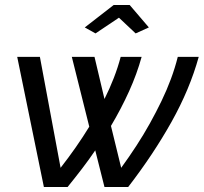

<svg xmlns="http://www.w3.org/2000/svg" viewBox="-20 -750 817 770"><path d="M49 -522H140L223 -77Q255 -118 284 -159.5Q313 -201 338 -242L268 -522H359L399 -353Q420 -395 436.5 -437.5Q453 -480 464 -522H548Q529 -453 497.5 -383.5Q466 -314 425 -245L466 -77Q498 -121 527 -165.5Q556 -210 581 -255Q606 -300 627.5 -344.5Q649 -389 665.5 -433.5Q682 -478 693 -522H777Q741 -392 668 -261.5Q595 -131 494 0H399L362 -147Q337 -110 309 -73.5Q281 -37 251 0H156ZM320 -640 436 -730H500L577 -640L524 -616L457 -679L363 -616Z"/></svg>

Font: Raleway Thin Medium
Style: Italic
Weight: 500
Italic angle: -12°
Version: Version 4.026